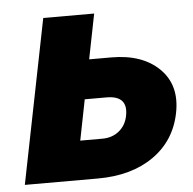

<svg xmlns="http://www.w3.org/2000/svg" viewBox="-44 -572 620 616"><g transform="rotate(-5 266.5 -264.0)"><path d="M272.5 -126Q304.2 -126 326.4 -144Q348.6 -162.1 354.5 -192.4Q367.2 -256.3 298.3 -256.8H227.1L201.2 -126ZM323.7 -383.3Q423.8 -383.3 478.3 -329.3Q532.7 -275.4 515.1 -187.5Q497.6 -99.6 426.5 -49.8Q355.5 0 247.1 0H11.7L117.2 -528.3H281.2L252.4 -383.3Z"/></g></svg>

Font: Roboto-BlackItalic
Style: Italic
Weight: 900
Italic angle: -12°
Designer: Google
Version: Version 1.100141; 2013